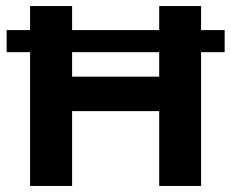

<svg xmlns="http://www.w3.org/2000/svg" viewBox="-20 -615 764 635"><path d="M2 -442.5V-515.5H723V-442.5ZM79.5 0V-595H218.5V-361.5H506.5V-595H645V0H506.5V-247.5H218.5V0Z"/></svg>

Font: Encode Sans SC SemiExpanded SemiBold
Style: Regular
Weight: 600
Width: 6
Designer: Multiple Designers
Foundry: Impallari Type
Version: Version 3.002